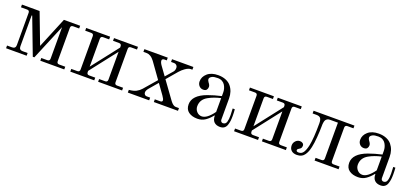

<svg xmlns="http://www.w3.org/2000/svg" viewBox="14 -1128 3882 1816"><g transform="rotate(20 1955.5 -219.5)"><path d="M30.3 0V-27.3H80.6Q116.2 -27.3 116.2 -63.5V-388.2Q116.2 -412.1 92.3 -412.1H30.3V-439.5H208L325.2 -130.9L452.6 -439.5H616.2V-412.1H555.7Q531.2 -412.1 531.2 -387.7V-51.8Q531.2 -27.3 555.7 -27.3H616.2V0H375V-27.3H435.5Q460 -27.3 460 -51.8V-367.2H459.5L311 -10.7H295.4L157.2 -374.5H151.4V-63.5Q151.4 -27.3 187 -27.3H237.3V0Z M676.8 0V-27.3H737.3Q761.7 -27.3 761.7 -51.8V-387.7Q761.7 -412.1 737.3 -412.1H676.8V-439.5H918V-412.1H857.4Q833 -412.1 833 -387.7V-106.9L1042 -375V-387.7Q1042 -412.1 1017.6 -412.1H957V-439.5H1198.2V-412.1H1137.7Q1113.3 -412.1 1113.3 -387.7V-51.8Q1113.3 -27.3 1137.7 -27.3H1198.2V0H957V-27.3H1017.6Q1042 -27.3 1042 -51.8V-332.5L833 -64.5V-51.8Q833 -27.3 857.4 -27.3H918V0Z M1255.9 0V-27.3Q1302.2 -31.2 1329.1 -45.4Q1356.4 -60.1 1375.5 -82L1484.9 -208.5L1374 -363.3Q1356.4 -387.7 1334 -400.9Q1315.4 -412.1 1294.4 -412.1H1262.7V-439.5H1498V-412.1H1475.1Q1464.8 -412.1 1457.5 -407.5Q1450.2 -402.8 1450.2 -394Q1450.2 -375 1469.2 -348.6L1531.2 -262.7L1594.2 -335.4Q1607.4 -350.6 1607.4 -377Q1607.4 -391.1 1597.2 -401.6Q1586.9 -412.1 1572.8 -412.1H1541V-439.5H1755.9V-412.1H1740.7Q1716.3 -412.1 1684.6 -389.6Q1659.2 -371.6 1637.7 -347.2L1546.9 -240.7L1667 -74.7Q1680.2 -56.2 1690.4 -46.4Q1710.4 -27.3 1729 -27.3H1760.7V0H1517.6V-27.3H1571.8Q1593.3 -27.3 1593.3 -43.5Q1593.3 -56.6 1572.3 -86.4L1500.5 -186.5L1427.7 -101.1Q1407.2 -77.1 1407.2 -57.6Q1407.2 -44.9 1415.3 -36.1Q1423.3 -27.3 1435.1 -27.3H1470.7V0Z M1834 -92.8Q1834 -184.1 1970.2 -234.4Q2031.7 -256.8 2103.5 -272.9V-310.5Q2103.5 -328.1 2098.6 -345.9Q2093.8 -363.8 2083.5 -381.1Q2073.2 -398.4 2054.2 -409.2Q2035.2 -419.9 2009.8 -419.9Q1970.7 -419.9 1953.6 -411.1Q1928.7 -398.4 1928.7 -381.8Q1928.7 -367.2 1940.4 -352.1Q1958.5 -330.1 1958.5 -312Q1958.5 -294.4 1948.7 -282Q1939 -269.5 1916 -269.5Q1890.1 -269.5 1873.8 -287.6Q1857.4 -305.7 1857.4 -332Q1857.4 -378.9 1896.5 -413.1Q1935.5 -447.3 2004.9 -447.3Q2048.3 -447.3 2081.8 -433.3Q2115.2 -419.4 2135 -395Q2154.8 -370.6 2164.8 -340.3Q2174.8 -310.1 2174.8 -274.4V-62Q2174.8 -49.3 2182.4 -42.2Q2189.9 -35.2 2198.2 -35.2Q2212.4 -35.2 2221.7 -42.2Q2231 -49.3 2235.1 -64Q2239.3 -78.6 2240.7 -93.8Q2242.2 -108.9 2242.2 -131.3Q2242.2 -153.8 2239.3 -197.8H2260.7Q2263.7 -168 2263.7 -131.3Q2263.7 -102.1 2261 -80.8Q2258.3 -59.6 2250.7 -37.6Q2243.2 -15.6 2226.6 -3.9Q2210 7.8 2184.6 7.8Q2147 7.8 2125.2 -13.2Q2103.5 -34.2 2103.5 -76.2L2100.6 -77.6Q2069.8 -38.6 2035.9 -15.4Q2002 7.8 1957 7.8Q1902.8 7.8 1868.4 -17.1Q1834 -42 1834 -92.8ZM1917 -103.5Q1917 -72.8 1937.7 -50Q1958.5 -27.3 1988.3 -27.3Q2041 -27.3 2103.5 -113.8V-252.4Q2035.6 -237.8 1980.5 -207Q1917 -171.4 1917 -103.5Z M2325.2 0V-27.3H2385.7Q2410.2 -27.3 2410.2 -51.8V-387.7Q2410.2 -412.1 2385.7 -412.1H2325.2V-439.5H2566.4V-412.1H2505.9Q2481.4 -412.1 2481.4 -387.7V-106.9L2690.4 -375V-387.7Q2690.4 -412.1 2666 -412.1H2605.5V-439.5H2846.7V-412.1H2786.1Q2761.7 -412.1 2761.7 -387.7V-51.8Q2761.7 -27.3 2786.1 -27.3H2846.7V0H2605.5V-27.3H2666Q2690.4 -27.3 2690.4 -51.8V-332.5L2481.4 -64.5V-51.8Q2481.4 -27.3 2505.9 -27.3H2566.4V0Z M2882.8 -61.5Q2882.8 -86.9 2900.9 -106.2Q2918.9 -125.5 2943.8 -125.5Q2961.4 -125.5 2972.7 -116.5Q2983.9 -107.4 2983.9 -93.8Q2983.9 -77.6 2977.3 -68.8Q2970.7 -60.1 2956.5 -52.7Q2943.4 -45.4 2943.4 -35.2Q2943.4 -19.5 2967.8 -19.5Q2998 -19.5 3014.6 -45.4Q3031.2 -71.3 3041.5 -118.7Q3057.6 -195.8 3057.6 -346.2Q3057.6 -381.8 3045.9 -397Q3034.2 -412.1 3004.9 -412.1H2965.8V-439.5H3377V-412.1H3316.4Q3292 -412.1 3292 -387.7V-51.8Q3292 -27.3 3316.4 -27.3H3377V0H3135.7V-27.3H3196.3Q3220.7 -27.3 3220.7 -51.8V-412.1H3140.1Q3126 -412.1 3115.7 -406.5Q3105.5 -400.9 3100.1 -393.3Q3094.7 -385.7 3091.8 -372.8Q3088.9 -359.9 3088.4 -350.1Q3087.9 -340.3 3087.9 -326.2Q3087.9 -280.8 3082.8 -216.3Q3077.6 -151.9 3068.8 -112.8Q3063 -86.9 3055.9 -67.9Q3048.8 -48.8 3036.4 -30.3Q3023.9 -11.7 3004.4 -2Q2984.9 7.8 2958.5 7.8Q2922.9 7.8 2902.8 -10.5Q2882.8 -28.8 2882.8 -61.5Z M3450.2 -92.8Q3450.2 -184.1 3586.4 -234.4Q3647.9 -256.8 3719.7 -272.9V-310.5Q3719.7 -328.1 3714.8 -345.9Q3710 -363.8 3699.7 -381.1Q3689.5 -398.4 3670.4 -409.2Q3651.4 -419.9 3626 -419.9Q3586.9 -419.9 3569.8 -411.1Q3544.9 -398.4 3544.9 -381.8Q3544.9 -367.2 3556.6 -352.1Q3574.7 -330.1 3574.7 -312Q3574.7 -294.4 3564.9 -282Q3555.2 -269.5 3532.2 -269.5Q3506.3 -269.5 3490 -287.6Q3473.6 -305.7 3473.6 -332Q3473.6 -378.9 3512.7 -413.1Q3551.8 -447.3 3621.1 -447.3Q3664.6 -447.3 3698 -433.3Q3731.4 -419.4 3751.2 -395Q3771 -370.6 3781 -340.3Q3791 -310.1 3791 -274.4V-62Q3791 -49.3 3798.6 -42.2Q3806.2 -35.2 3814.5 -35.2Q3828.6 -35.2 3837.9 -42.2Q3847.2 -49.3 3851.3 -64Q3855.5 -78.6 3856.9 -93.8Q3858.4 -108.9 3858.4 -131.3Q3858.4 -153.8 3855.5 -197.8H3877Q3879.9 -168 3879.9 -131.3Q3879.9 -102.1 3877.2 -80.8Q3874.5 -59.6 3866.9 -37.6Q3859.4 -15.6 3842.8 -3.9Q3826.2 7.8 3800.8 7.8Q3763.2 7.8 3741.5 -13.2Q3719.7 -34.2 3719.7 -76.2L3716.8 -77.6Q3686 -38.6 3652.1 -15.4Q3618.2 7.8 3573.2 7.8Q3519 7.8 3484.6 -17.1Q3450.2 -42 3450.2 -92.8ZM3533.2 -103.5Q3533.2 -72.8 3554 -50Q3574.7 -27.3 3604.5 -27.3Q3657.2 -27.3 3719.7 -113.8V-252.4Q3651.9 -237.8 3596.7 -207Q3533.2 -171.4 3533.2 -103.5Z"/></g></svg>

Font: Theano Modern
Style: Regular
Weight: 400
Designer: Alexey Kryukov
Version: Version 2.00